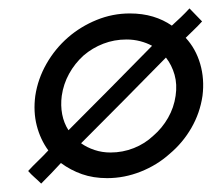

<svg xmlns="http://www.w3.org/2000/svg" viewBox="-20 -416 507 457"><path d="M127 -188Q131 -216 144.5 -240.5Q158 -265 179 -284Q200 -302 226 -312Q252 -322 281 -322Q298 -322 313.5 -318Q329 -314 342 -307Q282 -246 242.5 -206Q203 -166 143 -106Q132 -123 128 -144Q124 -165 127 -188ZM243 -53Q223 -53 205 -59Q187 -65 173 -75Q224 -126 274 -176.5Q324 -227 375 -279Q389 -261 395.5 -238Q402 -215 398 -188Q394 -160 380 -135.5Q366 -111 345 -93Q325 -74 298.5 -63.5Q272 -53 243 -53ZM64 -188Q59 -150 67.5 -117Q76 -84 95 -58Q83 -45 70.5 -33Q58 -21 47 -9Q54 -1 62 6Q70 13 78 21Q90 9 102 -3.5Q114 -16 125 -28Q148 -11 175 -1.5Q202 8 235 8Q276 8 315 -7.5Q354 -23 384 -50Q415 -76 435.5 -111.5Q456 -147 462 -188Q467 -228 456.5 -264Q446 -300 422 -326Q434 -338 442 -345.5Q450 -353 461 -365Q453 -373 446 -380.5Q439 -388 431 -396Q421 -385 410.5 -375Q400 -365 389 -355Q369 -369 344 -376.5Q319 -384 289 -384Q248 -384 210 -368.5Q172 -353 142 -327Q111 -300 90.5 -264Q70 -228 64 -188Z"/></svg>

Font: Josefin Slab Thin SemiBold
Style: Italic
Weight: 600
Italic angle: -12°
Version: Version 2.000